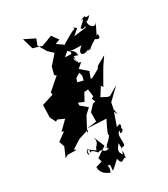

<svg xmlns="http://www.w3.org/2000/svg" viewBox="-326 -1098 1341 1531"><g transform="rotate(-30 344.5 -332.5)"><path d="M61 0 68 -8 140 -54 241 -86 215 -60 285 -191 333 -236 274 -285 275 -311 324 -290 362 -359 438 -366 477 -476 482 -482 416 -541 460 -579 438 -585 428 -673 366 -676 446 -742 356 -805 399 -821 356 -881 259 -844 178 -868 149 -968 244 -921 223 -867 267 -791 313 -748 239 -665 221 -597 297 -531 236 -583 129 -490 132 -468 25 -434 22 -321 48 -268 66 -277 141 -243 215 -227 137 -291 138 -266 46 -175 65 -169 -10 -114 7 -64 -31 23 -3 8 81 10ZM403 -513 413 -482 393 -396 407 -294 386 -282 417 -215 413 -253 376 -245 327 -192 326 -108 235 -96 409 -87C374 -20 341 50 365 32C318 103 282 90 304 141C306 103 246 96 310 127C244 150 271 92 217 114C156 38 154 111 157 94C189 12 115 58 147 99C144 20 165 65 215 93C217 53 263 61 246 -7L287 92L195 154L205 190L146 207C145 274 197 289 222 303C242 252 235 215 230 263C218 232 257 234 249 265C246 305 228 318 321 232C342 317 365 234 389 262C383 200 330 207 394 131C402 187 382 211 370 253C420 235 358 171 419 172C446 159 404 56 455 49C424 93 494 59 473 40C483 15 494 -10 447 13L488 -104L506 -73L495 -121L507 -181L609 -279L521 -228L498 -235L452 -259L501 -336L514 -318L532 -351L595 -460L646 -534L560 -486L547 -465L471 -423L352 -455L363 -488L453 -543ZM568 -830C513 -871 557 -835 544 -834C517 -826 493 -811 420 -769C424 -745 372 -737 430 -690C399 -623 449 -641 430 -591C434 -603 391 -670 462 -639C465 -616 483 -690 409 -704C457 -693 458 -694 529 -693C441 -624 534 -607 558 -646C525 -602 598 -661 561 -626C593 -633 547 -624 648 -683C640 -685 699 -640 685 -709C647 -670 711 -760 720 -809C706 -741 644 -796 659 -842C663 -868 640 -802 703 -871C631 -857 707 -906 620 -864C660 -873 645 -864 591 -816C604 -777 643 -832 627 -798L515 -784Z"/></g></svg>

Font: Hussar Lance
Style: Italic
Weight: 700
Foundry: Cannot Into Space Fonts, PlusOne Fonts
Version: Version 2.27